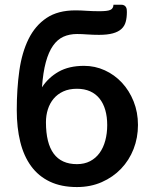

<svg xmlns="http://www.w3.org/2000/svg" viewBox="-20 -768 624 796"><path d="M299 -87.5Q330 -87.5 353.5 -99.8Q377 -112 392.8 -133.8Q408.5 -155.5 416.5 -185.2Q424.5 -215 424.5 -249.5Q424.5 -284 416.5 -311.8Q408.5 -339.5 392.8 -359.2Q377 -379 353.5 -389.5Q330 -400 299 -400Q266.5 -400 242.5 -389Q218.5 -378 202.5 -359Q186.5 -340 178.5 -314.8Q170.5 -289.5 170.5 -261.5Q170.5 -87.5 299 -87.5ZM481.5 -748.5Q490.5 -748.5 495.2 -745.5Q500 -742.5 502.5 -738Q505 -733.5 505.5 -728Q506 -722.5 506 -718Q506 -695 501.2 -677.5Q496.5 -660 483.5 -648Q470.5 -636 448 -629.8Q425.5 -623.5 390.5 -623.5Q366.5 -623.5 342.5 -625.2Q318.5 -627 299.5 -627Q268 -627 243 -615.8Q218 -604.5 199.8 -578.5Q181.5 -552.5 170 -510.2Q158.5 -468 154 -406Q180.5 -446.5 223.2 -470.8Q266 -495 328.5 -495Q374 -495 414.5 -476.5Q455 -458 485.5 -425.2Q516 -392.5 534 -347.5Q552 -302.5 552 -250Q552 -197 533.8 -150.2Q515.5 -103.5 482 -68.5Q448.5 -33.5 402 -13Q355.5 7.5 299 7.5Q234 7.5 186.8 -15Q139.5 -37.5 109 -79.2Q78.5 -121 64 -179.8Q49.5 -238.5 49.5 -311.5Q49.5 -399.5 60.2 -475.2Q71 -551 98.5 -606.5Q126 -662 173 -693.5Q220 -725 292.5 -725Q315 -725 339.8 -723.2Q364.5 -721.5 391.5 -721.5Q408.5 -721.5 419.8 -722.8Q431 -724 437.5 -727Q444 -730 447 -735.2Q450 -740.5 450.5 -748.5Z"/></svg>

Font: Lato 2
Style: Bold
Weight: 700
Designer: Lukasz Dziedzic with Adam Twardoch and Botio Nikoltchev
Foundry: tyPoland Lukasz Dziedzic
Version: Version 2.015; 2015-08-06; http://www.latofonts.com/